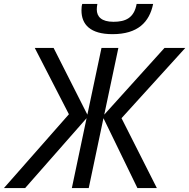

<svg xmlns="http://www.w3.org/2000/svg" viewBox="-70 -958 964 978"><path d="M-50 0H58L371 -356L296 0H382L457 -356L630 0H729L549 -356L874 -714H768L461 -374L533 -714H447L375 -374L203 -714H107L281 -376ZM503 -784C632 -784 691 -845 710 -938H626C613 -866 569 -847 508 -847C447 -847 423 -873 423 -910C423 -918 424 -927 426 -938H349C346 -929 345 -918 345 -905C345 -833 390 -784 503 -784Z"/></svg>

Font: BC Sans
Style: Italic
Weight: 400
Italic angle: -12°
Designer: Monotype Design Team
Designer: Province of B.C.
Foundry: Monotype Imaging Inc.
Version: Version 2.000;GOOG;noto-source:20170915:90ef993387c0